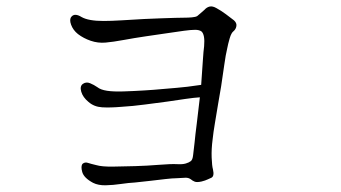

<svg xmlns="http://www.w3.org/2000/svg" viewBox="-20 -634 1040 586"><path d="M641 -609Q629 -616 620 -614Q611 -612 604 -604Q597 -598 592 -593.5Q587 -589 582 -585Q577 -582 565.5 -581Q554 -580 542 -580Q535 -580 514.5 -579.5Q494 -579 468.5 -578Q443 -577 420 -576Q385 -574 352 -572Q319 -570 296 -570Q250 -570 229 -582Q208 -595 198 -583Q191 -575 197 -558.5Q203 -542 218 -530Q235 -517 257 -509.5Q279 -502 302 -504Q325 -506 357.5 -512Q390 -518 424 -523Q458 -528 489 -532.5Q520 -537 541 -540Q563 -543 575.5 -543Q588 -543 595 -538Q606 -528 603 -493Q601 -479 599 -447.5Q597 -416 594 -375Q547 -368 520 -366Q493 -364 473 -362Q453 -360 420.5 -358Q388 -356 357 -355Q326 -354 306.5 -357Q287 -360 277 -368Q267 -375 255 -380Q243 -385 233 -378Q223 -371 228 -354Q233 -337 250 -323Q267 -308 291.5 -306.5Q316 -305 351 -308Q385 -310 422.5 -315Q460 -320 491 -324Q518 -328 545.5 -332Q573 -336 590 -337Q585 -291 580.5 -256.5Q576 -222 574 -200Q571 -177 569.5 -161.5Q568 -146 562 -142Q557 -138 547 -135Q537 -132 520 -133Q503 -134 465.5 -131Q428 -128 393 -127Q359 -126 325 -125.5Q291 -125 274 -130Q257 -134 248 -137Q239 -140 232 -134Q226 -127 231 -109Q236 -91 264 -76Q280 -68 302.5 -68.5Q325 -69 349 -72.5Q373 -76 392 -77Q413 -79 438 -82Q463 -85 485 -87.5Q507 -90 518 -90Q536 -91 545.5 -91.5Q555 -92 562 -87Q568 -82 574.5 -79.5Q581 -77 595 -80Q607 -83 614 -86.5Q621 -90 624 -91Q635 -95 630 -117Q627 -127 626 -153Q625 -179 629 -209Q631 -229 636 -258.5Q641 -288 646 -318.5Q651 -349 655 -371Q660 -404 664.5 -436Q669 -468 673 -484Q676 -500 681 -517Q686 -534 693 -539Q700 -545 701.5 -554.5Q703 -564 694 -572Q684 -580 669 -591Q654 -602 641 -609Z"/></svg>

Font: Hannari
Style: Regular
Weight: 400
Version: Version 1.12